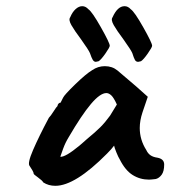

<svg xmlns="http://www.w3.org/2000/svg" viewBox="-20 -611 551 621"><path d="M89 -49Q89 -53 84.5 -60.5Q80 -68 76 -74Q68 -82 87 -126Q106 -170 138 -230Q144 -236 153.5 -251Q163 -266 166 -268Q166 -272 169 -275.5Q172 -279 176 -279L184 -295Q188 -304 223 -338Q258 -372 278 -384Q297 -397 319 -397Q343 -397 360 -383L387 -360Q417 -335 421 -331L458 -298L441 -248Q432 -221 432 -197Q432 -159 453 -126Q458 -115 466.5 -109Q475 -103 489 -101Q511 -97 511 -79Q511 -57 503 -46Q495 -35 484 -32Q468 -30 462 -30Q433 -30 409 -45Q385 -60 367 -96Q363 -102 356.5 -118Q350 -134 349 -140Q342 -130 326 -114Q223 -10 159 -10Q137 -10 120 -21Q117 -27 103 -37Q89 -47 89 -49ZM237 -140Q242 -144 248 -149.5Q254 -155 261 -161Q289 -184 304.5 -199.5Q320 -215 336 -237L358 -273Q348 -295 340 -302.5Q332 -310 324 -310Q304 -310 274 -274.5Q244 -239 202 -167Q191 -149 184 -129.5Q177 -110 175 -104Q191 -102 237 -140ZM290 -411Q284 -411 280 -417.5Q276 -424 271 -439Q267 -449 242 -484Q221 -512 211 -529.5Q201 -547 207 -555Q214 -572 224.5 -581.5Q235 -591 246 -591Q257 -591 266 -581Q278 -573 306.5 -522.5Q335 -472 335 -463Q335 -458 321 -438Q307 -418 299 -413ZM427 -411Q420 -411 416.5 -417Q413 -423 408 -439Q404 -449 379 -484Q358 -512 348 -529.5Q338 -547 344 -555Q360 -591 383 -591Q394 -591 403 -581Q415 -573 443.5 -522.5Q472 -472 472 -463Q472 -458 458 -438Q444 -418 436 -413Z"/></svg>

Font: Caveat
Style: Bold
Weight: 700
Designer: Pablo Impallari
Foundry: Pablo Impallari
Version: Version 1.500; ttfautohint (v1.6)